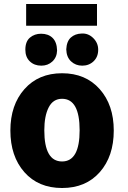

<svg xmlns="http://www.w3.org/2000/svg" viewBox="-20 -920 639 962"><path d="M550 -266Q550 -137 480 -57.5Q410 22 291 22Q172 22 102 -57.5Q32 -137 32 -266Q32 -394 102.5 -473.5Q173 -553 291 -553Q409 -553 479.5 -473.5Q550 -394 550 -266ZM379 -267Q379 -425 291 -425Q246 -425 224 -382Q202 -339 202 -267Q202 -111 291 -111Q379 -111 379 -267ZM111 -791V-900H466V-791ZM266 -667Q265 -633 242.5 -612Q220 -591 187 -591Q152 -591 129.5 -612.5Q107 -634 107 -671Q107 -712 130 -731.5Q153 -751 186 -751Q222 -751 243.5 -730Q265 -709 266 -667ZM472 -671Q472 -635 449 -613Q426 -591 392 -591Q359 -591 336 -612.5Q313 -634 312 -673Q314 -713 335 -732Q356 -751 389 -752Q422 -754 447 -729.5Q472 -705 472 -671Z"/></svg>

Font: Repo
Style: ExtraBold
Weight: 800
Designer: Stefan Peev
Foundry: Context Ltd
Version: Version 001.000